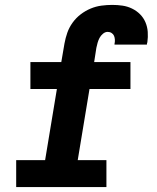

<svg xmlns="http://www.w3.org/2000/svg" viewBox="-20 -763 640 783"><path d="M46 0V-110H164L212 -400H104V-510H230L243 -586Q247 -608 254.5 -629.5Q262 -651 276 -670.5Q290 -690 309 -704.5Q328 -719 349.5 -728Q371 -737 393.5 -740Q416 -743 438 -743Q459 -743 479.5 -740Q500 -737 518.5 -728Q537 -719 551 -705Q565 -691 573 -672.5Q581 -654 582.5 -633Q584 -612 581 -591Q580 -588 579.5 -586Q579 -584 579 -581H447Q447 -582 447 -582.5Q447 -583 447 -584Q449 -592 448.5 -601Q448 -610 445 -617Q442 -624 435 -628.5Q428 -633 419 -633Q409 -633 400 -625.5Q391 -618 386 -608.5Q381 -599 378 -588.5Q375 -578 373 -568L364 -510H512V-400H345L297 -110H414V0Z"/></svg>

Font: Iosevka Curly Slab XBdExObl
Style: Regular
Weight: 800
Width: 7
Italic angle: -9°
Monospace: yes
Designer: Belleve Invis
Foundry: Belleve Invis
Version: Version 11.1.0; ttfautohint (v1.8.3)